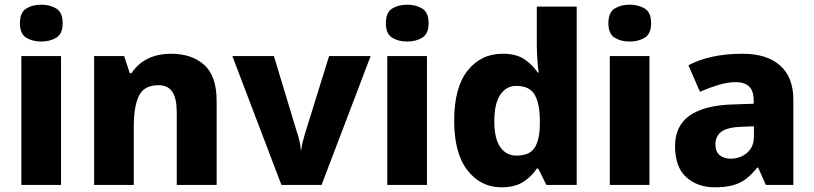

<svg xmlns="http://www.w3.org/2000/svg" viewBox="-20 -788 3468 818"><path d="M71 0V-549H240V0ZM156 -611Q118 -611 91.5 -627.5Q65 -644 65 -689Q65 -735 91.5 -751.5Q118 -768 156 -768Q193 -768 220 -751.5Q247 -735 247 -689Q247 -644 220 -627.5Q193 -611 156 -611Z M381 0V-549H509L533 -476H540Q558 -503 582.5 -521.5Q607 -540 639 -549.5Q671 -559 709 -559Q797 -559 850 -511.5Q903 -464 903 -358V0H733V-311Q733 -368 714.5 -396.5Q696 -425 655 -425Q594 -425 572 -380Q550 -335 550 -250V0Z M1179 0 970 -549H1147L1245 -225Q1248 -218 1251.5 -204.5Q1255 -191 1258 -177Q1261 -163 1261 -151H1264Q1265 -163 1268 -176.5Q1271 -190 1275 -203Q1279 -216 1281 -224L1382 -549H1559L1350 0Z M1630 0V-549H1799V0ZM1715 -611Q1677 -611 1650.5 -627.5Q1624 -644 1624 -689Q1624 -735 1650.5 -751.5Q1677 -768 1715 -768Q1752 -768 1779 -751.5Q1806 -735 1806 -689Q1806 -644 1779 -627.5Q1752 -611 1715 -611Z M2116 10Q2028 10 1971.5 -62.5Q1915 -135 1915 -274Q1915 -415 1972 -487Q2029 -559 2122 -559Q2179 -559 2213.5 -536Q2248 -513 2271 -479H2275Q2272 -498 2269.5 -532.5Q2267 -567 2267 -598V-760H2437V0H2308L2273 -70H2267Q2246 -37 2210 -13.5Q2174 10 2116 10ZM2180 -125Q2235 -125 2257 -157.5Q2279 -190 2280 -257V-272Q2280 -345 2258.5 -383.5Q2237 -422 2179 -422Q2137 -422 2111.5 -384.5Q2086 -347 2086 -271Q2086 -197 2111.5 -161Q2137 -125 2180 -125Z M2578 0V-549H2747V0ZM2663 -611Q2625 -611 2598.5 -627.5Q2572 -644 2572 -689Q2572 -735 2598.5 -751.5Q2625 -768 2663 -768Q2700 -768 2727 -751.5Q2754 -735 2754 -689Q2754 -644 2727 -627.5Q2700 -611 2663 -611Z M3024 10Q2952 10 2904 -33Q2856 -76 2856 -165Q2856 -252 2918 -295.5Q2980 -339 3100 -343L3191 -346V-359Q3191 -402 3171 -420Q3151 -438 3115 -438Q3080 -438 3040.5 -426Q3001 -414 2962 -397L2913 -510Q2958 -534 3016 -546.5Q3074 -559 3144 -559Q3247 -559 3303.5 -509Q3360 -459 3360 -363V0H3243L3210 -74H3206Q3183 -45 3158.5 -26Q3134 -7 3102 1.5Q3070 10 3024 10ZM3092 -112Q3134 -112 3163 -137Q3192 -162 3192 -206V-250L3141 -248Q3079 -246 3053.5 -227Q3028 -208 3028 -173Q3028 -142 3046 -127Q3064 -112 3092 -112Z"/></svg>

Font: Noto Sans Symbols ExtraBold
Style: Regular
Weight: 800
Version: Version 2.002